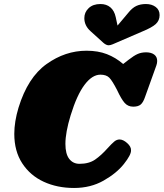

<svg xmlns="http://www.w3.org/2000/svg" viewBox="-20 -928 813 954"><path d="M51 -263Q51 -323 72 -393Q118 -543 211 -609.5Q304 -676 410 -676Q467 -676 511 -659Q555 -642 592 -610L619 -631Q646 -652 664.5 -660Q683 -668 706 -668Q731 -668 746 -657Q761 -646 761 -625Q761 -614 757 -603L701 -447Q692 -420 679.5 -409Q667 -398 642 -398Q616 -398 599.5 -416.5Q583 -435 562 -480Q538 -527 523 -542Q508 -557 479 -557Q438 -557 400 -506.5Q362 -456 331 -355Q305 -270 305 -213Q305 -163 324 -138.5Q343 -114 375 -114Q422 -114 452.5 -135Q483 -156 515 -192Q535 -214 547.5 -224.5Q560 -235 574 -235Q592 -235 612 -217Q632 -199 631 -181Q632 -159 595.5 -113Q559 -67 494.5 -30.5Q430 6 348 6Q264 6 197 -25Q130 -56 90.5 -116.5Q51 -177 51 -263ZM773 -853Q773 -826 754 -808.5Q735 -791 686 -771L540 -708Q528 -703 520 -703Q508 -703 494 -715L431 -772Q399 -800 399 -838Q399 -867 420.5 -887.5Q442 -908 479 -908Q509 -908 528.5 -891.5Q548 -875 555 -843L564 -801L617 -864Q637 -889 657.5 -898.5Q678 -908 705 -908Q734 -908 753.5 -893.5Q773 -879 773 -853Z"/></svg>

Font: Shrikhand
Style: Regular
Weight: 400
Italic angle: -14°
Version: Version 1.000;PS 1.000;hotconv 1.0.88;makeotf.lib2.5.647800